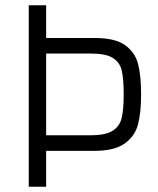

<svg xmlns="http://www.w3.org/2000/svg" viewBox="-20 -708 600 728"><path d="M89 -688H155V-564H339Q416 -564 454 -537Q492 -510 503.5 -465.5Q515 -421 515 -350Q515 -282 503.5 -237Q492 -192 453 -164Q414 -136 338 -136H155V0H89ZM449 -350Q449 -410 441.5 -441Q434 -472 407.5 -488.5Q381 -505 323 -505H155V-195H322Q379 -195 406 -211.5Q433 -228 441 -259.5Q449 -291 449 -350Z"/></svg>

Font: Saira Semi Condensed Light
Style: Regular
Weight: 300
Width: 4
Designer: Hector Gatti with collaboration of the Omnibus-Type team
Foundry: Omnibus-Type
Version: Version 1.001; ttfautohint (v1.8)